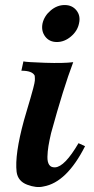

<svg xmlns="http://www.w3.org/2000/svg" viewBox="-20 -727 374 763"><path d="M294 -634Q288 -604 262 -582Q236 -560 206 -560Q176 -560 159.5 -582Q143 -604 149 -634Q156 -664 181.5 -685.5Q207 -707 237 -707Q267 -707 284 -685.5Q301 -664 294 -634ZM318 -146Q245 -2 153 14Q125 21 88 7Q51 -7 46 -44Q38 -112 75 -248Q80 -265 88 -292.5Q96 -320 101 -336.5Q106 -353 112 -376Q118 -399 118.5 -407Q119 -415 118 -426Q109 -446 65 -446L73 -483Q85 -480 159 -477.5Q233 -475 271 -480Q232 -377 183 -198Q176 -168 172.5 -146.5Q169 -125 168.5 -104Q168 -83 175.5 -72Q183 -61 199 -62Q237 -64 292 -158Z"/></svg>

Font: GFS Artemisia
Style: Bold Italic
Weight: 700
Italic angle: -12°
Designer: Designed by Takis Katsoulidis and George D. Matthiopoulos.
Foundry: Designed by Takis Katsoulidis and George D. Matthiopoulos.
Version: Version 1.0